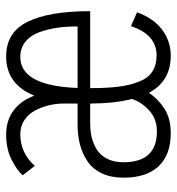

<svg xmlns="http://www.w3.org/2000/svg" viewBox="4 -556 563 610"><g transform="rotate(-90 285.0 -250.5)"><path d="M173 -33Q212.5 -33 239.2 -57.2Q266 -81.5 276 -112Q262 -166.5 261.5 -245H201.5Q183.5 -245 167.5 -242.8Q151.5 -240.5 134 -233.5Q116.5 -226.5 104 -215.2Q91.5 -204 83.2 -184.5Q75 -165 75 -139.5Q75 -33 173 -33ZM409.5 -467Q318 -467 311 -285H506.5Q506.5 -319 502.5 -348.2Q498.5 -377.5 488.5 -405.8Q478.5 -434 458.2 -450.5Q438 -467 409.5 -467ZM26 -139Q26 -178.5 39.8 -207.8Q53.5 -237 78 -253.5Q102.5 -270 131.5 -277.5Q160.5 -285 194.5 -285H261.5V-330Q261.5 -353 256 -376Q250.5 -399 239.5 -420Q228.5 -441 209 -454Q189.5 -467 164 -467Q104.5 -467 63.5 -421L33.5 -459.5Q49.5 -477.5 83.5 -494.8Q117.5 -512 163 -512Q208.5 -512 240 -488Q271.5 -464 286.5 -422.5Q323 -512 411 -512Q487.5 -512 521.2 -444Q555 -376 555 -245H310.5Q310.5 -192 315 -155.8Q319.5 -119.5 330.8 -90.5Q342 -61.5 362.8 -47.8Q383.5 -34 414.5 -34Q480.5 -34 507.5 -115.5L551.5 -96Q531.5 -42 495 -15.5Q458.5 11 413.5 11Q332.5 11 295.5 -58.5Q278 -31 246.5 -10Q215 11 167.5 11Q98.5 11 62.2 -27.8Q26 -66.5 26 -139Z"/></g></svg>

Font: League Mono Narrow UltraLight
Style: Regular
Weight: 200
Width: 3
Designer: Tyler Finck
Foundry: The League of Moveable Type / Tyler Finck
Version: Version 2.210